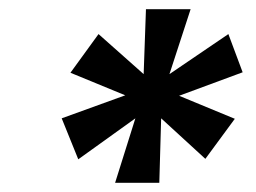

<svg xmlns="http://www.w3.org/2000/svg" viewBox="-20 -757 556 417"><path d="M230 -360 274 -500 150 -411 114 -500 252 -550 133 -599 194 -683 292 -596 297 -737H394L348 -596L476 -683L507 -600L369 -549L490 -499L426 -412L330 -500L326 -360Z"/></svg>

Font: DM Sans 12pt
Style: Bold Italic
Weight: 700
Italic angle: -10°
Version: Version 4.004;gftools[0.9.30]